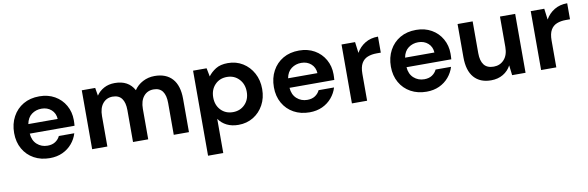

<svg xmlns="http://www.w3.org/2000/svg" viewBox="-50 -940 4874 1592"><g transform="rotate(-10 2387.0 -144.0)"><path d="M306 12Q231 12 173 -20Q115 -52 82 -110Q49 -168 49 -244Q49 -321 81.5 -381Q114 -441 171.5 -474.5Q229 -508 307 -508Q380 -508 436 -476Q492 -444 523.5 -388.5Q555 -333 555 -265Q555 -254 554.5 -242Q554 -230 553 -217H176Q180 -159 216.5 -126Q253 -93 305 -93Q344 -93 370.5 -110.5Q397 -128 410 -156H540Q526 -109 493.5 -70.5Q461 -32 413.5 -10Q366 12 306 12ZM307 -404Q260 -404 224 -377.5Q188 -351 178 -297H425Q422 -346 389 -375Q356 -404 307 -404Z M663 0V-496H776L787 -429Q811 -465 850.5 -486.5Q890 -508 942 -508Q1057 -508 1105 -419Q1132 -460 1177.5 -484Q1223 -508 1277 -508Q1374 -508 1426 -450Q1478 -392 1478 -280V0H1350V-268Q1350 -332 1325.5 -366Q1301 -400 1250 -400Q1198 -400 1166.5 -362Q1135 -324 1135 -256V0H1007V-268Q1007 -332 982 -366Q957 -400 905 -400Q854 -400 822.5 -362Q791 -324 791 -256V0Z M1600 220V-496H1714L1728 -425Q1752 -458 1791.5 -483Q1831 -508 1894 -508Q1964 -508 2019 -474Q2074 -440 2106 -381Q2138 -322 2138 -247Q2138 -172 2106 -113.5Q2074 -55 2019 -21.5Q1964 12 1894 12Q1838 12 1796 -9Q1754 -30 1728 -68V220ZM1867 -100Q1928 -100 1968 -141Q2008 -182 2008 -247Q2008 -312 1968 -354Q1928 -396 1867 -396Q1805 -396 1765.5 -354.5Q1726 -313 1726 -248Q1726 -183 1765.5 -141.5Q1805 -100 1867 -100Z M2493 12Q2418 12 2360 -20Q2302 -52 2269 -110Q2236 -168 2236 -244Q2236 -321 2268.5 -381Q2301 -441 2358.5 -474.5Q2416 -508 2494 -508Q2567 -508 2623 -476Q2679 -444 2710.5 -388.5Q2742 -333 2742 -265Q2742 -254 2741.5 -242Q2741 -230 2740 -217H2363Q2367 -159 2403.5 -126Q2440 -93 2492 -93Q2531 -93 2557.5 -110.5Q2584 -128 2597 -156H2727Q2713 -109 2680.5 -70.5Q2648 -32 2600.5 -10Q2553 12 2493 12ZM2494 -404Q2447 -404 2411 -377.5Q2375 -351 2365 -297H2612Q2609 -346 2576 -375Q2543 -404 2494 -404Z M2850 0V-496H2964L2976 -403Q3003 -451 3049.5 -479.5Q3096 -508 3159 -508V-373H3123Q3081 -373 3048 -360Q3015 -347 2996.5 -315Q2978 -283 2978 -226V0Z M3478 12Q3403 12 3345 -20Q3287 -52 3254 -110Q3221 -168 3221 -244Q3221 -321 3253.5 -381Q3286 -441 3343.5 -474.5Q3401 -508 3479 -508Q3552 -508 3608 -476Q3664 -444 3695.5 -388.5Q3727 -333 3727 -265Q3727 -254 3726.5 -242Q3726 -230 3725 -217H3348Q3352 -159 3388.5 -126Q3425 -93 3477 -93Q3516 -93 3542.5 -110.5Q3569 -128 3582 -156H3712Q3698 -109 3665.5 -70.5Q3633 -32 3585.5 -10Q3538 12 3478 12ZM3479 -404Q3432 -404 3396 -377.5Q3360 -351 3350 -297H3597Q3594 -346 3561 -375Q3528 -404 3479 -404Z M4021 12Q3928 12 3877.5 -46Q3827 -104 3827 -216V-496H3954V-228Q3954 -164 3980 -130Q4006 -96 4062 -96Q4115 -96 4149.5 -134Q4184 -172 4184 -240V-496H4312V0H4199L4189 -84Q4166 -40 4122.5 -14Q4079 12 4021 12Z M4443 0V-496H4557L4569 -403Q4596 -451 4642.5 -479.5Q4689 -508 4752 -508V-373H4716Q4674 -373 4641 -360Q4608 -347 4589.5 -315Q4571 -283 4571 -226V0Z"/></g></svg>

Font: Firefly Display
Style: Bold
Weight: 700
Designer: Colophon Foundry, Jonny Pinhorn
Foundry: Colophon Foundry
Version: Version 1.200; ttfautohint (v1.8.3)